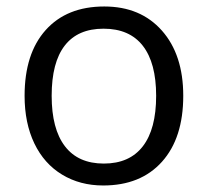

<svg xmlns="http://www.w3.org/2000/svg" viewBox="-20 -565 644 595"><path d="M547.9 -268.1Q547.9 -137.2 481.9 -63.7Q416 9.8 299.8 9.8Q228 9.8 172.4 -23.9Q116.7 -57.6 86.4 -120.6Q56.2 -183.6 56.2 -268.1Q56.2 -398.9 121.6 -471.9Q187 -544.9 303.2 -544.9Q415.5 -544.9 481.7 -470.2Q547.9 -395.5 547.9 -268.1ZM140.1 -268.1Q140.1 -165.5 181.2 -111.8Q222.2 -58.1 301.8 -58.1Q381.3 -58.1 422.6 -111.6Q463.9 -165 463.9 -268.1Q463.9 -370.1 422.6 -423.1Q381.3 -476.1 300.8 -476.1Q221.2 -476.1 180.7 -423.8Q140.1 -371.6 140.1 -268.1Z"/></svg>

Font: f02293617
Style: Regular
Weight: 400
Foundry: Ascender Corporation
Version: Version 1.10